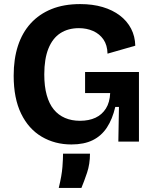

<svg xmlns="http://www.w3.org/2000/svg" viewBox="-20 -694 752 941"><path d="M330 14Q249 14 184.5 -24Q120 -62 83.5 -137Q47 -212 47 -323Q47 -405 68 -469.5Q89 -534 130.5 -579.5Q172 -625 232.5 -649.5Q293 -674 373 -674Q434 -674 483 -659.5Q532 -645 567.5 -618Q603 -591 622.5 -553.5Q642 -516 643 -470L507 -431Q506 -473 487 -500.5Q468 -528 436.5 -542Q405 -556 367 -556Q314 -556 276 -531.5Q238 -507 217.5 -456.5Q197 -406 197 -329Q197 -271 209 -228Q221 -185 243.5 -157.5Q266 -130 298.5 -116Q331 -102 372 -102Q416 -102 448 -117Q480 -132 499 -162Q518 -192 520 -238H397V-341H661V-221V0H560L563 -170H545Q531 -110 504 -69Q477 -28 434.5 -7Q392 14 330 14ZM268 227Q283 165 286 124Q289 83 289 59H421Q421 110 406.5 153Q392 196 379 227Z"/></svg>

Font: Bricolage Grotesque 24pt
Style: Bold
Weight: 700
Designer: Mathieu Triay
Foundry: Atelier Triay
Version: Version 1.001;gftools[0.9.33.dev8+g029e19f]